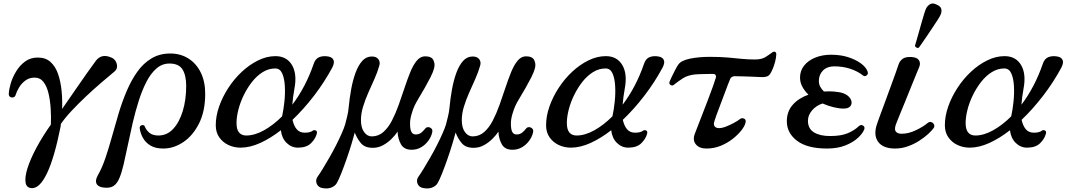

<svg xmlns="http://www.w3.org/2000/svg" viewBox="-20 -832 6090 1091"><path d="M163 237Q131 237 125.5 206.5Q120 176 136 124.5Q152 73 186.5 8.5Q221 -56 269 -124Q271 -168 268 -215Q265 -262 255.5 -302Q246 -342 227 -366.5Q208 -391 177 -391Q147 -391 125 -375Q103 -359 89 -336Q75 -313 69 -293Q66 -282 56 -279Q46 -276 37.5 -281.5Q29 -287 30 -300Q31 -324 41 -358Q51 -392 71.5 -426Q92 -460 122.5 -482.5Q153 -505 195 -505Q240 -505 268 -479Q296 -453 310.5 -410Q325 -367 330 -315.5Q335 -264 333 -213Q366 -260 402.5 -313.5Q439 -367 472 -413.5Q505 -460 525 -487Q540 -507 562 -512.5Q584 -518 615 -504Q630 -497 638 -482.5Q646 -468 645 -452.5Q644 -437 631 -426Q597 -398 554 -361Q511 -324 468 -283.5Q425 -243 387.5 -203Q350 -163 326 -128Q325 -124 325 -119.5Q325 -115 324 -111Q289 64 248 150.5Q207 237 163 237Z M563 233Q535 228 527.5 210Q520 192 537 162Q560 122 579 66Q598 10 616 -55Q634 -120 654 -187Q674 -254 700 -315Q726 -376 760 -424Q794 -472 840.5 -500Q887 -528 948 -528Q1005 -528 1050 -500Q1095 -472 1120.5 -420.5Q1146 -369 1146 -299Q1146 -200 1111 -130.5Q1076 -61 1021.5 -24.5Q967 12 908 12Q863 12 835 -5Q807 -22 792.5 -48Q778 -74 774 -102Q772 -117 785.5 -120.5Q799 -124 803 -113Q811 -92 829.5 -77Q848 -62 880 -62Q929 -62 964 -99.5Q999 -137 1018.5 -201Q1038 -265 1038 -344Q1038 -404 1017 -437.5Q996 -471 943 -471Q901 -471 868.5 -442.5Q836 -414 811.5 -366Q787 -318 768 -258Q749 -198 734 -133.5Q719 -69 706.5 -8Q694 53 682.5 102Q671 151 658 181Q645 212 624 225.5Q603 239 563 233Z M1347 7Q1310 7 1278 -8Q1246 -23 1226 -51.5Q1206 -80 1206 -120Q1206 -172 1225 -226.5Q1244 -281 1277.5 -332.5Q1311 -384 1354.5 -424.5Q1398 -465 1447 -489Q1496 -513 1545 -513Q1609 -513 1639 -462.5Q1669 -412 1653 -328Q1644 -278 1641 -237Q1679 -287 1709.5 -345.5Q1740 -404 1762 -468Q1772 -499 1794.5 -507.5Q1817 -516 1845 -511Q1868 -507 1875 -491Q1882 -475 1868 -448Q1824 -366 1765.5 -289.5Q1707 -213 1642 -151Q1650 -116 1666.5 -97Q1683 -78 1712 -78Q1743 -78 1758 -90Q1765 -95 1774.5 -90.5Q1784 -86 1780 -72Q1773 -44 1747.5 -18.5Q1722 7 1673 7Q1636 7 1608.5 -20Q1581 -47 1576 -92Q1517 -46 1458.5 -19.5Q1400 7 1347 7ZM1379 -62Q1427 -62 1480 -91.5Q1533 -121 1583 -171Q1591 -207 1596 -253.5Q1601 -300 1598.5 -343.5Q1596 -387 1583.5 -415Q1571 -443 1544 -443Q1506 -443 1472.5 -422Q1439 -401 1412 -366.5Q1385 -332 1365 -291Q1345 -250 1334.5 -208.5Q1324 -167 1324 -133Q1324 -96 1338.5 -79Q1353 -62 1379 -62Z M1814 237Q1788 233 1779.5 211.5Q1771 190 1786 170Q1797 155 1814 127Q1831 99 1851 64.5Q1871 30 1889 -5.5Q1907 -41 1921 -72.5Q1935 -104 1941 -124Q1946 -143 1952.5 -169.5Q1959 -196 1961 -219Q1966 -273 1975.5 -325Q1985 -377 2000.5 -419Q2016 -461 2038.5 -486Q2061 -511 2093 -511Q2119 -511 2130.5 -495Q2142 -479 2135 -458Q2125 -422 2107.5 -383Q2090 -344 2072.5 -304.5Q2055 -265 2043 -225.5Q2031 -186 2031 -150Q2031 -106 2049 -81.5Q2067 -57 2092 -57Q2130 -57 2158 -81.5Q2186 -106 2207 -146.5Q2228 -187 2245.5 -236Q2263 -285 2279 -333.5Q2295 -382 2311.5 -422.5Q2328 -463 2348.5 -487.5Q2369 -512 2396 -512Q2432 -512 2442.5 -490.5Q2453 -469 2447 -446Q2441 -422 2426 -392.5Q2411 -363 2393.5 -332.5Q2376 -302 2360 -275.5Q2344 -249 2336 -232Q2327 -213 2318.5 -183.5Q2310 -154 2310 -131Q2310 -96 2318 -82Q2326 -68 2342 -68Q2361 -68 2373.5 -78Q2386 -88 2396 -101Q2403 -110 2413.5 -109.5Q2424 -109 2431.5 -101.5Q2439 -94 2436 -80Q2431 -56 2414.5 -33Q2398 -10 2373.5 4.5Q2349 19 2319 19Q2276 19 2258.5 -12Q2241 -43 2239 -84Q2227 -65 2205.5 -43.5Q2184 -22 2157 -7Q2130 8 2098 8Q2052 8 2029.5 -20Q2007 -48 1996 -79Q1990 -56 1978 -16Q1966 24 1950.5 68.5Q1935 113 1920 151Q1905 189 1894 208Q1886 223 1865.5 232.5Q1845 242 1814 237Z M2387 237Q2361 233 2352.5 211.5Q2344 190 2359 170Q2370 155 2387 127Q2404 99 2424 64.5Q2444 30 2462 -5.5Q2480 -41 2494 -72.5Q2508 -104 2514 -124Q2519 -143 2525.5 -169.5Q2532 -196 2534 -219Q2539 -273 2548.5 -325Q2558 -377 2573.5 -419Q2589 -461 2611.5 -486Q2634 -511 2666 -511Q2692 -511 2703.5 -495Q2715 -479 2708 -458Q2698 -422 2680.5 -383Q2663 -344 2645.5 -304.5Q2628 -265 2616 -225.5Q2604 -186 2604 -150Q2604 -106 2622 -81.5Q2640 -57 2665 -57Q2703 -57 2731 -81.5Q2759 -106 2780 -146.5Q2801 -187 2818.5 -236Q2836 -285 2852 -333.5Q2868 -382 2884.5 -422.5Q2901 -463 2921.5 -487.5Q2942 -512 2969 -512Q3005 -512 3015.5 -490.5Q3026 -469 3020 -446Q3014 -422 2999 -392.5Q2984 -363 2966.5 -332.5Q2949 -302 2933 -275.5Q2917 -249 2909 -232Q2900 -213 2891.5 -183.5Q2883 -154 2883 -131Q2883 -96 2891 -82Q2899 -68 2915 -68Q2934 -68 2946.5 -78Q2959 -88 2969 -101Q2976 -110 2986.5 -109.5Q2997 -109 3004.5 -101.5Q3012 -94 3009 -80Q3004 -56 2987.5 -33Q2971 -10 2946.5 4.5Q2922 19 2892 19Q2849 19 2831.5 -12Q2814 -43 2812 -84Q2800 -65 2778.5 -43.5Q2757 -22 2730 -7Q2703 8 2671 8Q2625 8 2602.5 -20Q2580 -48 2569 -79Q2563 -56 2551 -16Q2539 24 2523.5 68.5Q2508 113 2493 151Q2478 189 2467 208Q2459 223 2438.5 232.5Q2418 242 2387 237Z M3224 7Q3187 7 3155 -8Q3123 -23 3103 -51.5Q3083 -80 3083 -120Q3083 -172 3102 -226.5Q3121 -281 3154.5 -332.5Q3188 -384 3231.5 -424.5Q3275 -465 3324 -489Q3373 -513 3422 -513Q3486 -513 3516 -462.5Q3546 -412 3530 -328Q3521 -278 3518 -237Q3556 -287 3586.5 -345.5Q3617 -404 3639 -468Q3649 -499 3671.5 -507.5Q3694 -516 3722 -511Q3745 -507 3752 -491Q3759 -475 3745 -448Q3701 -366 3642.5 -289.5Q3584 -213 3519 -151Q3527 -116 3543.5 -97Q3560 -78 3589 -78Q3620 -78 3635 -90Q3642 -95 3651.5 -90.5Q3661 -86 3657 -72Q3650 -44 3624.5 -18.5Q3599 7 3550 7Q3513 7 3485.5 -20Q3458 -47 3453 -92Q3394 -46 3335.5 -19.5Q3277 7 3224 7ZM3256 -62Q3304 -62 3357 -91.5Q3410 -121 3460 -171Q3468 -207 3473 -253.5Q3478 -300 3475.5 -343.5Q3473 -387 3460.5 -415Q3448 -443 3421 -443Q3383 -443 3349.5 -422Q3316 -401 3289 -366.5Q3262 -332 3242 -291Q3222 -250 3211.5 -208.5Q3201 -167 3201 -133Q3201 -96 3215.5 -79Q3230 -62 3256 -62Z M3994 12Q3953 12 3933.5 -12.5Q3914 -37 3929 -74Q3932 -82 3943.5 -111.5Q3955 -141 3971 -182.5Q3987 -224 4003.5 -266.5Q4020 -309 4032 -343.5Q4044 -378 4048 -392Q4050 -400 4046 -406Q4042 -412 4030 -412Q4014 -412 3993 -411.5Q3972 -411 3954 -410.5Q3936 -410 3928 -409Q3887 -404 3861 -387.5Q3835 -371 3809 -350Q3801 -343 3790.5 -349Q3780 -355 3785 -369Q3789 -379 3798 -397.5Q3807 -416 3817 -435.5Q3827 -455 3835 -466Q3852 -489 3902 -499Q3952 -509 4013 -509Q4075 -509 4117.5 -505Q4160 -501 4195.5 -497.5Q4231 -494 4270 -494Q4308 -494 4330 -508Q4352 -522 4365 -532Q4376 -541 4384 -537.5Q4392 -534 4391 -521Q4390 -503 4384.5 -481.5Q4379 -460 4371 -441Q4363 -422 4356 -412Q4348 -400 4335 -396.5Q4322 -393 4304 -394Q4288 -395 4260 -396Q4232 -397 4203.5 -398Q4175 -399 4154 -399Q4147 -399 4139.5 -395Q4132 -391 4129 -383Q4125 -374 4115.5 -349.5Q4106 -325 4094.5 -293.5Q4083 -262 4071 -231Q4059 -200 4050.5 -176.5Q4042 -153 4040 -145Q4033 -125 4040.5 -114.5Q4048 -104 4066 -104Q4083 -104 4106 -113Q4129 -122 4151 -134Q4173 -146 4184 -155Q4195 -164 4208 -158Q4221 -152 4216 -134Q4212 -116 4193 -91.5Q4174 -67 4143.5 -43Q4113 -19 4075 -3.5Q4037 12 3994 12Z M4680 12Q4567 12 4509 -32Q4451 -76 4451 -143Q4451 -199 4485 -237Q4519 -275 4574 -294Q4553 -314 4539.5 -338.5Q4526 -363 4526 -391Q4526 -430 4549 -459Q4572 -488 4612 -504.5Q4652 -521 4702 -521Q4757 -521 4800 -507Q4843 -493 4871.5 -472Q4900 -451 4909 -428Q4916 -413 4905 -404Q4894 -395 4884 -403Q4854 -427 4812 -441Q4770 -455 4720 -455Q4680 -455 4656.5 -431.5Q4633 -408 4633 -371Q4633 -354 4641 -339Q4649 -324 4662 -312Q4670 -312 4678 -312.5Q4686 -313 4694 -313Q4714 -313 4745.5 -308.5Q4777 -304 4796 -289Q4814 -275 4818 -257.5Q4822 -240 4811 -227.5Q4800 -215 4773 -215Q4749 -215 4717.5 -222.5Q4686 -230 4654 -244Q4619 -233 4595 -205.5Q4571 -178 4571 -146Q4571 -101 4605 -80Q4639 -59 4697 -59Q4759 -59 4797 -75Q4835 -91 4860 -115Q4872 -126 4884 -118.5Q4896 -111 4891 -97Q4883 -75 4856 -49.5Q4829 -24 4784.5 -6Q4740 12 4680 12Z M5066 12Q4996 12 4968.5 -28Q4941 -68 4966 -135Q4970 -147 4982 -179.5Q4994 -212 5010 -255Q5026 -298 5041.5 -341Q5057 -384 5069.5 -418Q5082 -452 5086 -466Q5093 -486 5109.5 -498Q5126 -510 5160 -508Q5191 -506 5201.5 -490Q5212 -474 5204 -453Q5200 -443 5187 -412Q5174 -381 5157.5 -339.5Q5141 -298 5124 -256.5Q5107 -215 5093.5 -182Q5080 -149 5075 -136Q5060 -101 5069 -86.5Q5078 -72 5103 -72Q5143 -72 5184.5 -92Q5226 -112 5251 -133Q5262 -142 5272.5 -138Q5283 -134 5287.5 -124Q5292 -114 5285 -104Q5276 -91 5255 -71.5Q5234 -52 5204 -32.5Q5174 -13 5138.5 -0.5Q5103 12 5066 12ZM5201 -561Q5194 -558 5187.5 -561.5Q5181 -565 5179 -572Q5180 -575 5186 -595.5Q5192 -616 5200 -644.5Q5208 -673 5216.5 -703Q5225 -733 5232 -755.5Q5239 -778 5243 -785Q5251 -800 5265.5 -808.5Q5280 -817 5302 -806Q5326 -796 5329 -779.5Q5332 -763 5324 -747Q5321 -739 5308 -719Q5295 -699 5278 -673.5Q5261 -648 5244.5 -623.5Q5228 -599 5215.5 -581.5Q5203 -564 5201 -561Z M5490 7Q5453 7 5421 -8Q5389 -23 5369 -51.5Q5349 -80 5349 -120Q5349 -172 5368 -226.5Q5387 -281 5420.5 -332.5Q5454 -384 5497.5 -424.5Q5541 -465 5590 -489Q5639 -513 5688 -513Q5752 -513 5782 -462.5Q5812 -412 5796 -328Q5787 -278 5784 -237Q5822 -287 5852.5 -345.5Q5883 -404 5905 -468Q5915 -499 5937.5 -507.5Q5960 -516 5988 -511Q6011 -507 6018 -491Q6025 -475 6011 -448Q5967 -366 5908.5 -289.5Q5850 -213 5785 -151Q5793 -116 5809.5 -97Q5826 -78 5855 -78Q5886 -78 5901 -90Q5908 -95 5917.5 -90.5Q5927 -86 5923 -72Q5916 -44 5890.5 -18.5Q5865 7 5816 7Q5779 7 5751.5 -20Q5724 -47 5719 -92Q5660 -46 5601.5 -19.5Q5543 7 5490 7ZM5522 -62Q5570 -62 5623 -91.5Q5676 -121 5726 -171Q5734 -207 5739 -253.5Q5744 -300 5741.5 -343.5Q5739 -387 5726.5 -415Q5714 -443 5687 -443Q5649 -443 5615.5 -422Q5582 -401 5555 -366.5Q5528 -332 5508 -291Q5488 -250 5477.5 -208.5Q5467 -167 5467 -133Q5467 -96 5481.5 -79Q5496 -62 5522 -62Z"/></svg>

Font: Zen Old Mincho
Style: Bold
Weight: 700
Designer: Yoshimichi Ohira
Foundry: Positype
Version: Version 1.500